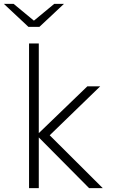

<svg xmlns="http://www.w3.org/2000/svg" viewBox="-43 -965 601 985"><path d="M106 0H156V-260L414 0H484L212 -271L471 -522H405L156 -282V-742H106ZM103 -827H159L285 -945H235L131 -859L27 -945H-23Z"/></svg>

Font: Chess Sans Light
Style: Regular
Weight: 300
Designer: Wolf Bōese
Foundry: Wolf Bōese
Version: Version 7.223;Glyphs 3.3 (3306)